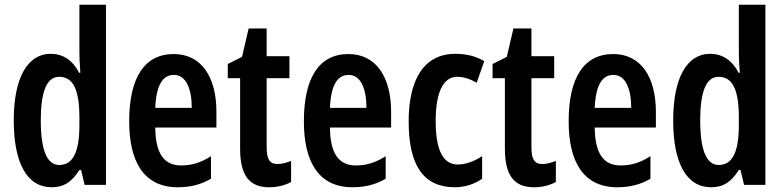

<svg xmlns="http://www.w3.org/2000/svg" viewBox="-20 -780 3308 810"><path d="M198 10C251 10 284 -14 315 -63H322L337 0H427V-760H315V-559C315 -538 316 -511 319 -473H314C286 -527 244 -553 194 -553C95 -553 38 -450 38 -272C38 -92 94 10 198 10ZM230 -84C178 -84 152 -147 152 -273C152 -392 177 -456 229 -456C289 -456 315 -402 315 -283V-252C315 -137 287 -84 230 -84Z M713 -552C589 -552 525 -452 525 -268C525 -102 584 10 730 10C782 10 828 -1 870 -26V-121C826 -93 788 -82 744 -82C671 -82 636 -134 635 -242H893V-309C893 -453 831 -552 713 -552ZM714 -464C764 -464 789 -407 789 -325H635C639 -422 667 -464 714 -464Z M1151 -88C1116 -88 1105 -111 1105 -159V-450H1201V-543H1105V-660H1029L1001 -540L941 -510V-450H993V-152C993 -43 1030 10 1115 10C1151 10 1181 2 1208 -12V-101C1187 -93 1168 -88 1151 -88Z M1450 -552C1326 -552 1262 -452 1262 -268C1262 -102 1321 10 1467 10C1519 10 1565 -1 1607 -26V-121C1563 -93 1525 -82 1481 -82C1408 -82 1373 -134 1372 -242H1630V-309C1630 -453 1568 -552 1450 -552ZM1451 -464C1501 -464 1526 -407 1526 -325H1372C1376 -422 1404 -464 1451 -464Z M1899 10C1938 10 1981 -2 2014 -26V-121C1979 -99 1945 -86 1911 -86C1849 -86 1818 -147 1818 -269C1818 -391 1850 -456 1909 -456C1936 -456 1963 -447 1991 -431L2023 -522C1989 -542 1950 -553 1901 -553C1765 -553 1704 -439 1704 -268C1704 -80 1768 10 1899 10Z M2268 -88C2233 -88 2222 -111 2222 -159V-450H2318V-543H2222V-660H2146L2118 -540L2058 -510V-450H2110V-152C2110 -43 2147 10 2232 10C2268 10 2298 2 2325 -12V-101C2304 -93 2285 -88 2268 -88Z M2567 -552C2443 -552 2379 -452 2379 -268C2379 -102 2438 10 2584 10C2636 10 2682 -1 2724 -26V-121C2680 -93 2642 -82 2598 -82C2525 -82 2490 -134 2489 -242H2747V-309C2747 -453 2685 -552 2567 -552ZM2568 -464C2618 -464 2643 -407 2643 -325H2489C2493 -422 2521 -464 2568 -464Z M2980 10C3033 10 3066 -14 3097 -63H3104L3119 0H3209V-760H3097V-559C3097 -538 3098 -511 3101 -473H3096C3068 -527 3026 -553 2976 -553C2877 -553 2820 -450 2820 -272C2820 -92 2876 10 2980 10ZM3012 -84C2960 -84 2934 -147 2934 -273C2934 -392 2959 -456 3011 -456C3071 -456 3097 -402 3097 -283V-252C3097 -137 3069 -84 3012 -84Z"/></svg>

Font: Noto Sans Lao Looped ExtraCondensed SemiBold
Style: Regular
Weight: 600
Width: 2
Designer: Mark Frömberg, Ben Mitchell
Foundry: The Fontpad Ltd
Version: Version 1.002